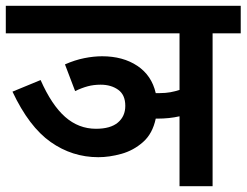

<svg xmlns="http://www.w3.org/2000/svg" viewBox="-20 -642 850 662"><path d="M204 -420Q238 -435 270.5 -441.5Q303 -448 332 -448Q404 -448 453.5 -415Q503 -382 517 -321Q524 -321 532 -321Q551 -321 567.5 -324Q584 -327 599 -332V-527H0V-622H810V-527H713V0H599V-241Q564 -233 523 -233Q520 -233 517 -233Q506 -181 473 -152Q440 -123 398.5 -111.5Q357 -100 319 -100Q229 -100 154.5 -152.5Q80 -205 23 -326L120 -366Q158 -280 204.5 -239Q251 -198 311 -198Q361 -198 386.5 -219.5Q412 -241 412 -277Q412 -315 387.5 -332.5Q363 -350 327 -350Q303 -350 282.5 -344.5Q262 -339 239 -328Z"/></svg>

Font: Noto Sans Devanagari UI SemiBold
Style: Regular
Weight: 600
Designer: Jelle Bosma - Monotype Design Team
Foundry: Monotype Imaging Inc.
Version: Version 2.003; ttfautohint (v1.8.4.7-5d5b)